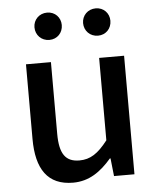

<svg xmlns="http://www.w3.org/2000/svg" viewBox="-55 -828 730 889"><g transform="rotate(-5 310.0 -383.5)"><path d="M249 14C324 14 378 -25 428 -83H431L440 0H535V-551H419V-168C374 -110 338 -86 287 -86C223 -86 195 -124 195 -218V-551H79V-204C79 -64 131 14 249 14ZM197 -654C234 -654 260 -682 260 -718C260 -753 234 -781 197 -781C160 -781 133 -753 133 -718C133 -682 160 -654 197 -654ZM423 -654C460 -654 486 -682 486 -718C486 -753 460 -781 423 -781C386 -781 359 -753 359 -718C359 -682 386 -654 423 -654Z"/></g></svg>

Font: Noto Sans CJK SC Medium
Style: Regular
Weight: 500
Designer: Ryoko NISHIZUKA 西塚涼子 (kana, bopomofo & ideographs); Paul D. Hunt (Latin, Greek & Cyrillic); Sandoll Communications 산돌커뮤니
Foundry: Adobe
Version: Version 2.004;hotconv 1.0.118;makeotfexe 2.5.65603